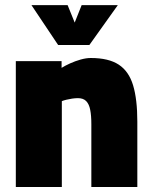

<svg xmlns="http://www.w3.org/2000/svg" viewBox="-20 -747 607 767"><path d="M43.2 0V-502.8H226V-475.9Q240.4 -484.9 260.3 -493.9Q280.2 -502.9 302.1 -509.1Q323.9 -515.3 342.7 -515.3Q413.8 -515.3 454.3 -488.8Q494.8 -462.2 511.7 -406.2Q528.6 -350.2 528.6 -261V0H344.9V-251Q344.9 -285.1 340.4 -308.1Q336 -331.1 324.4 -343Q312.8 -354.9 291.4 -354.9Q280 -354.9 267.7 -353Q255.5 -351.2 244.8 -348.5Q234.2 -345.9 227 -343V0ZM212.2 -567.3 105.6 -726.6H250.1L278.4 -656.8L306.2 -726.6H450.7L337.1 -567.3Z"/></svg>

Font: TitilliumWeb ExtraLight
Style: Regular
Weight: 400
Designer: Mohamed Gaber, Accademia di Belle Arti di Urbino and others
Foundry: Kief Type Foundry, Accademia di Belle Arti di Urbino and others
Version: Version 3.000; ttfautohint (v1.8.2)